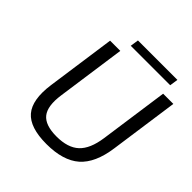

<svg xmlns="http://www.w3.org/2000/svg" viewBox="-218 -986 1170 1170"><g transform="rotate(45 367.0 -400.5)"><path d="M126 -254 189 -700H277L214 -254Q199 -149 236 -102.5Q273 -56 371 -56Q468 -56 518 -102.5Q568 -149 583 -254L646 -700H734L671 -254Q651 -110 577 -45Q503 20 360 20Q217 20 161.5 -45Q106 -110 126 -254ZM308 -821H648L640 -767H300Z"/></g></svg>

Font: Fivo Sans Modern
Style: Italic
Weight: 400
Designer: Alexander Slobzheninov
Foundry: Alexander Slobzheninov
Version: 1.0